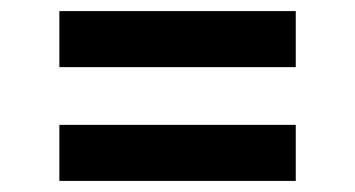

<svg xmlns="http://www.w3.org/2000/svg" viewBox="-20 -513 640 346"><path d="M87 -392V-493H513V-392ZM87 -187V-288H513V-187Z"/></svg>

Font: Iosevka Slab Extended
Style: Bold
Weight: 700
Width: 7
Monospace: yes
Designer: Belleve Invis
Foundry: Belleve Invis
Version: Version 11.1.0; ttfautohint (v1.8.3)